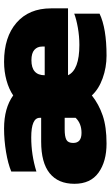

<svg xmlns="http://www.w3.org/2000/svg" viewBox="176 -700 534 925"><g transform="rotate(-90 442.5 -237.0)"><path d="M213.9 9.8Q127.4 9.8 73.7 -28.8Q20 -67.4 20 -145Q20 -223.1 70.8 -264.2Q121.6 -305.2 223.1 -305.2H337.9V-312Q337.9 -353 243.2 -353Q159.2 -353 79.1 -328.1V-449.2Q116.2 -464.8 173.3 -474.4Q230.5 -483.9 286.1 -483.9Q384.8 -483.9 445.8 -439.9Q475.6 -460.4 518.3 -472.2Q561 -483.9 607.9 -483.9Q727.1 -483.9 796.1 -423.8Q865.2 -363.8 865.2 -257.8V-175.8H543Q568.8 -121.1 689 -121.1Q730.5 -121.1 772 -128.4Q813.5 -135.7 839.8 -146V-23.9Q769.5 9.8 637.2 9.8Q580.6 9.8 528.3 -9Q476.1 -27.8 445.8 -61Q403.3 -27.3 349.1 -8.8Q294.9 9.8 213.9 9.8ZM543 -288.1H681.2V-300.8Q681.2 -323.7 665.3 -337.9Q649.4 -352.1 615.2 -352.1Q543 -352.1 543 -288.1ZM265.1 -110.8Q311 -110.8 337.9 -139.2V-191.9H282.2Q247.1 -191.9 231.9 -183.6Q216.8 -175.3 216.8 -150.9Q216.8 -110.8 265.1 -110.8Z"/></g></svg>

Font: Kanit ExtraBold
Style: Regular
Weight: 800
Designer: Katatrad Team
Foundry: CadsonDemak
Version: Version 1.000;PS 001.000;hotconv 1.0.88;makeotf.lib2.5.64775